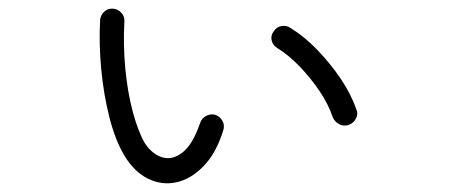

<svg xmlns="http://www.w3.org/2000/svg" viewBox="-20 -466 1040 443"><path d="M267 -107Q246 -142 232.5 -195Q219 -248 213.5 -307Q208 -366 211 -420Q212 -431 220.5 -439Q229 -447 241 -446Q252 -445 260 -436.5Q268 -428 267 -416Q264 -363 269 -309Q274 -255 286 -209.5Q298 -164 314 -136Q331 -110 354.5 -103Q378 -96 401.5 -114.5Q425 -133 442 -183Q446 -194 456.5 -199Q467 -204 477 -201Q488 -197 493.5 -186.5Q499 -176 495 -165Q479 -113 450 -83Q421 -53 387.5 -45.5Q354 -38 322 -53.5Q290 -69 267 -107ZM785 -178Q774 -174 763.5 -179Q753 -184 748 -195Q738 -225 717.5 -255.5Q697 -286 671.5 -312.5Q646 -339 620 -355Q610 -361 607 -372Q604 -383 611 -393Q618 -404 629.5 -406Q641 -408 651 -401Q682 -382 712 -351Q742 -320 766 -284.5Q790 -249 802 -214Q807 -204 801.5 -193Q796 -182 785 -178Z"/></svg>

Font: Zen Maru Gothic
Style: Regular
Weight: 400
Designer: Yoshimichi Ohira
Foundry: Positype
Version: Version 1.002